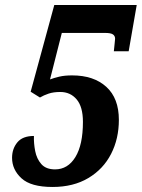

<svg xmlns="http://www.w3.org/2000/svg" viewBox="-20 -734 564 764"><path d="M189 10Q103 10 65.5 -24.5Q28 -59 28 -106Q28 -142 49 -167.5Q70 -193 115 -193Q114 -164 120 -133Q126 -102 144.5 -81Q163 -60 199 -60Q250 -60 280 -109Q310 -158 310 -249Q310 -309 285 -338.5Q260 -368 220 -368Q193 -368 173.5 -361.5Q154 -355 139 -346L102 -369L196 -714H524L492 -530H433Q434 -544 436 -559Q438 -574 438 -580Q438 -591 429.5 -597Q421 -603 398 -603H226L179 -418Q195 -424 216 -429Q237 -434 267 -434Q353 -434 403 -388.5Q453 -343 453 -257Q453 -182 422 -121.5Q391 -61 331.5 -25.5Q272 10 189 10Z"/></svg>

Font: Noto Serif Tamil ExtraCondensed ExtraBold
Style: Italic
Weight: 800
Width: 2
Italic angle: -12°
Designer: Indian Type Foundry, Tom Grace, and the Monotype Design Team
Foundry: Monotype Imaging Inc.
Version: Version 2.003; ttfautohint (v1.8.4.7-5d5b)